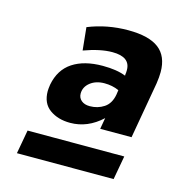

<svg xmlns="http://www.w3.org/2000/svg" viewBox="-74 -786 519 562"><g transform="rotate(15 185.5 -505.0)"><path d="M66 -488Q66 -451 91 -433Q116 -415 153 -415Q206 -415 249 -455L243 -421H338L368 -592Q371 -612 371 -627Q371 -675 341 -698Q311 -721 248 -721Q184 -721 127 -698L134 -629Q183 -647 220 -647Q274 -647 274 -607Q274 -599 273 -594V-590Q246 -601 203 -601Q147 -601 112 -578Q77 -555 68 -508Q66 -494 66 -488ZM26 -289H319L332 -361H39ZM196 -477Q180 -477 170.5 -485Q161 -493 161 -506Q161 -526 178 -539.5Q195 -553 221 -553Q245 -553 265 -544L263 -530Q258 -502 239 -489.5Q220 -477 196 -477Z"/></g></svg>

Font: Geom ExtraBold
Style: Bold Italic
Weight: 800
Italic angle: -10°
Version: Version 1.102